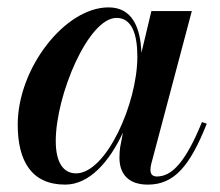

<svg xmlns="http://www.w3.org/2000/svg" viewBox="-20 -490 596 520"><path d="M540 -155 527 -159.5C482 -49 444.5 -12 405 -12C392 -12 387.5 -19.5 387.5 -29.5C387.5 -34 388 -40 389.5 -45.5L499.5 -460H390L363 -347C360.5 -415 338.5 -470 274 -470C156 -470 28 -305.5 28 -152.5C28 -52.5 66.5 10 156.5 10C223 10 277 -53.5 313 -131L305.5 -91.5C304.5 -84.5 303.5 -75 303.5 -63C303.5 -19.5 327 10 380.5 10C452 10 494.5 -40.5 540 -155ZM352 -336.5C352 -209.5 267.5 -20.5 186 -20.5C151.5 -20.5 131 -50 131 -108C131 -232 219 -441.5 295.5 -441.5C336.5 -441.5 352 -399 352 -336.5Z"/></svg>

Font: Bodoni* 16pt Medium
Style: Italic
Weight: 500
Italic angle: -13°
Version: Version 2.3